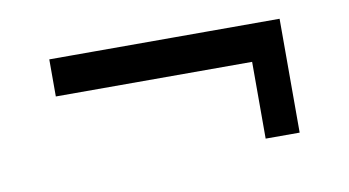

<svg xmlns="http://www.w3.org/2000/svg" viewBox="-38 -459 667 367"><g transform="rotate(-10 295.5 -275.5)"><path d="M453 -165V-361H519V-165ZM72 -386H519V-314H72Z"/></g></svg>

Font: Pathway Extreme Medium
Style: Regular
Weight: 500
Designer: Eduardo Rodriguez Tunni
Foundry: Eduardo Rodriguez Tunni
Version: Version 1.001;gftools[0.9.26]